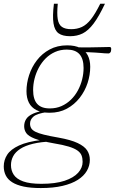

<svg xmlns="http://www.w3.org/2000/svg" viewBox="-70 -736 598 997"><path d="M492.5 -458.5Q483 -458.5 473.5 -459.2Q464 -460 452 -461Q440 -462 424.8 -463Q409.5 -464 389.8 -464.8Q370 -465.5 343.5 -466L311.5 -491Q353 -489.5 388.8 -489.8Q424.5 -490 452.5 -491Q480.5 -492 499 -492Q503.5 -492 505.5 -489.5Q507.5 -487 507.5 -481.5Q507.5 -476 506.5 -471.5Q505.5 -467 503.5 -464.2Q501.5 -461.5 498.8 -460Q496 -458.5 492.5 -458.5ZM188.5 -173Q222 -173 249.5 -185.2Q277 -197.5 298.5 -218.5Q320 -239.5 334.5 -266.5Q349 -293.5 356.5 -323.5Q364 -353.5 364 -383Q364 -431 342.5 -454.8Q321 -478.5 277 -478.5Q243.5 -478.5 216 -466.2Q188.5 -454 167.2 -432.8Q146 -411.5 131.5 -384.5Q117 -357.5 109.5 -327.8Q102 -298 102 -268.5Q102 -220 123.2 -196.5Q144.5 -173 188.5 -173ZM278.5 -500.5Q319.5 -500.5 346 -487.2Q372.5 -474 385.5 -449Q398.5 -424 398.5 -389Q398.5 -347 384.8 -305Q371 -263 343.8 -228Q316.5 -193 277.5 -171.8Q238.5 -150.5 187 -150.5Q146.5 -150.5 119.8 -164Q93 -177.5 80.2 -202.5Q67.5 -227.5 67.5 -262.5Q67.5 -304 81.2 -346.2Q95 -388.5 121.8 -423.2Q148.5 -458 188 -479.2Q227.5 -500.5 278.5 -500.5ZM142 240.5Q89.5 240.5 53 232.8Q16.5 225 -6.5 210.5Q-29.5 196 -40 175Q-50.5 154 -50.5 128Q-50.5 95 -32.5 67.2Q-14.5 39.5 28.8 19.5Q72 -0.5 147.5 -9.5H174L202 -1.5Q142.5 0.5 101.5 10.5Q60.5 20.5 35.2 37Q10 53.5 -1.5 75Q-13 96.5 -13 121.5Q-13 149.5 1.5 171.5Q16 193.5 50.5 206Q85 218.5 145 218.5Q218 218.5 265.2 202.8Q312.5 187 335.8 161Q359 135 359 104.5Q359 85.5 353.5 71.2Q348 57 332.5 45.8Q317 34.5 287 25.2Q257 16 208 8Q143 -3.5 110.2 -16.2Q77.5 -29 66.5 -44.8Q55.5 -60.5 55.5 -80.5Q55.5 -101 65.8 -117.5Q76 -134 102.2 -146Q128.5 -158 176.5 -163.5L174.5 -154Q122.5 -146.5 104.2 -131Q86 -115.5 86 -94Q86 -80.5 92 -70.2Q98 -60 113.5 -52Q129 -44 158 -36.8Q187 -29.5 233.5 -21.5Q298 -10 333.2 6.8Q368.5 23.5 382.5 45Q396.5 66.5 396.5 94Q396.5 124.5 381 151.2Q365.5 178 334 198Q302.5 218 254.8 229.2Q207 240.5 142 240.5ZM299.5 -584.5Q330.5 -584.5 355.2 -596Q380 -607.5 402.5 -636.2Q425 -665 450.5 -716.5H475Q443.5 -650 416 -613.5Q388.5 -577 359.5 -562.5Q330.5 -548 294 -548Q255 -548 234.2 -563Q213.5 -578 207.8 -614.8Q202 -651.5 210 -716.5H230Q225 -665.5 229.8 -636.8Q234.5 -608 251.8 -596.2Q269 -584.5 299.5 -584.5Z"/></svg>

Font: Newsreader 9pt ExtraLight
Style: Italic
Weight: 250
Italic angle: -17°
Designer: Hugues Gentile
Foundry: Production Type
Version: Version 1.003